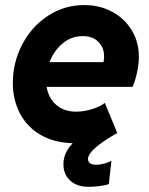

<svg xmlns="http://www.w3.org/2000/svg" viewBox="-20 -553 584 752"><path d="M228.5 90.8Q228.5 76.7 231 66.4Q238.3 35.2 264.6 7.8Q191.4 5.9 138.4 -25.1Q85.4 -56.2 57.9 -109.1Q30.3 -162.1 30.3 -228.5Q30.3 -308.1 66.9 -378.4Q103.5 -448.7 167.7 -491Q231.9 -533.2 310.1 -533.2Q370.1 -533.2 418.9 -507.1Q467.8 -481 495.8 -434.8Q523.9 -388.7 523.9 -330.6Q523.9 -302.7 516.6 -268.6Q509.3 -234.4 499 -212.9H162.6Q169.9 -168 200.7 -141.8Q231.4 -115.7 278.3 -115.7Q308.6 -115.7 340.8 -125.7Q373 -135.7 390.6 -149.9L439.5 -31.7L433.6 -28.8Q324.7 33.7 324.7 69.8Q324.7 80.1 332.5 86.2Q340.3 92.3 356 92.3Q371.6 92.3 389.4 87.2Q407.2 82 416.5 76.7L406.2 168Q391.6 173.3 368.4 176Q345.2 178.7 327.6 178.7Q281.7 178.7 255.1 154.5Q228.5 130.4 228.5 90.8ZM385.3 -309.6Q387.7 -319.3 387.7 -332Q387.7 -366.7 365.2 -389.2Q342.8 -411.6 304.2 -411.6Q259.8 -411.6 225.6 -383.1Q191.4 -354.5 173.8 -309.6Z"/></svg>

Font: Reddit Sans Chocolate ExBold
Style: Italic
Weight: 800
Italic angle: -11.25°
Designer: Stephen Hutchings
Version: Version 1.013